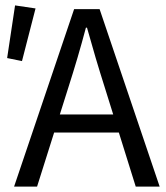

<svg xmlns="http://www.w3.org/2000/svg" viewBox="-20 -690 613 710"><path d="M32.1 0 254.1 -656.3H348.3L570.4 0H481.9L367.4 -366.6Q349.8 -421.8 333.6 -476.5Q317.5 -531.1 301.7 -587.7H297.7Q282.7 -531.1 266.6 -476.5Q250.5 -421.8 232.8 -366.6L117.1 0ZM148.8 -199.9V-266.6H451V-199.9ZM61.3 -464.1 6.4 -475.3 35.7 -670 111.4 -658.8Z"/></svg>

Font: Source Sans Variable
Style: Regular
Weight: 200
Designer: Paul D. Hunt
Foundry: Adobe Systems Incorporated
Version: Version 3.006;hotconv 1.0.111;makeotfexe 2.5.65597